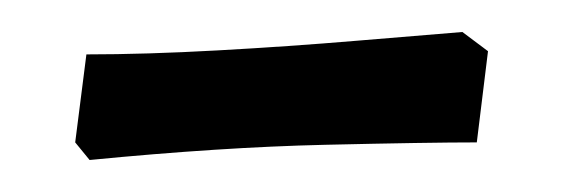

<svg xmlns="http://www.w3.org/2000/svg" viewBox="-20 -295 352 120"><path d="M36 -195 27 -206 34 -261Q71 -261 116 -263.5Q161 -266 202.5 -269.5Q244 -273 269 -275L285 -263L278 -206Q248 -206 183 -204.5Q118 -203 36 -195Z"/></svg>

Font: Labrada SemiBold
Style: Regular
Weight: 600
Designer: Mercedes Jáuregui
Foundry: Omnibus-Type Team
Version: Version 1.000; ttfautohint (v1.8.4.7-5d5b)